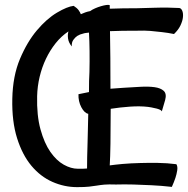

<svg xmlns="http://www.w3.org/2000/svg" viewBox="-20 -686 768 785"><path d="M30.3 -282.2Q32.2 -375 61.5 -444.8Q90.8 -514.6 130.9 -562Q170.9 -609.4 212.9 -634.3Q254.9 -659.2 281.2 -662.1Q294.9 -653.3 301.3 -644.5Q307.6 -635.7 310.5 -627.9Q319.3 -631.8 328.6 -635.3Q337.9 -638.7 348.6 -640.6Q356.4 -646.5 368.7 -651.9Q380.9 -657.2 392.6 -660.6Q404.3 -664.1 414.1 -665.5Q423.8 -667 428.7 -665V-650.4Q455.1 -651.4 483.4 -651.9Q511.7 -652.3 540 -652.3Q578.1 -653.3 611.3 -654.3Q639.6 -655.3 668.5 -654.8Q697.3 -654.3 712.9 -653.3Q720.7 -652.3 725.1 -642.1Q729.5 -631.8 728 -616.2Q726.6 -600.6 717.8 -582Q709 -563.5 691.4 -546.9Q668 -551.8 642.1 -554.7Q616.2 -557.6 594.7 -559.6Q569.3 -561.5 545.9 -560.5Q509.8 -560.5 481.4 -560.1Q453.1 -559.6 429.7 -558.6Q430.7 -509.8 431.2 -448.7Q431.6 -387.7 431.6 -323.2Q445.3 -324.2 458.5 -325.2Q471.7 -326.2 485.4 -327.1Q520.5 -329.1 553.7 -331.1Q586.9 -333 611.8 -329.6Q636.7 -326.2 649.4 -314.5Q662.1 -302.7 655.3 -277.3L641.6 -230.5Q639.6 -235.4 630.9 -238.8Q622.1 -242.2 611.3 -244.1Q599.6 -247.1 585 -249Q551.8 -252.9 511.2 -250Q470.7 -247.1 432.6 -241.2V-240.2Q432.6 -154.3 431.6 -98.1Q430.7 -42 428.7 -9.8Q439.5 -11.7 452.1 -12.7Q464.8 -13.7 480.5 -15.6Q515.6 -18.6 553.7 -19.5Q585.9 -20.5 625 -20Q664.1 -19.5 701.2 -14.6Q707 -4.9 704.6 10.7Q702.1 26.4 697.3 41Q691.4 58.6 682.6 78.1Q639.6 73.2 598.6 71.3Q557.6 69.3 525.4 68.4Q487.3 67.4 454.1 68.4Q423.8 67.4 407.2 68.8Q390.6 70.3 376 72.8Q361.3 75.2 344.2 77.1Q327.1 79.1 294.9 79.1Q243.2 79.1 194.3 57.6Q145.5 36.1 108.4 -8.3Q71.3 -52.7 49.8 -121.1Q28.3 -189.5 30.3 -282.2ZM297.9 3.9Q309.6 3.9 318.8 3.9Q328.1 3.9 335.9 2.9Q335.9 -17.6 336.4 -43.5Q336.9 -69.3 337.9 -98.6Q338.9 -127.9 339.4 -158.7Q339.8 -189.5 340.8 -220.7Q325.2 -223.6 312.5 -247.6Q299.8 -271.5 300.8 -300.8Q307.6 -302.7 314.9 -303.7Q322.3 -304.7 329.1 -306.6Q336.9 -308.6 343.8 -309.6Q343.8 -335 344.2 -355.5Q344.7 -376 345.7 -391.6Q346.7 -434.6 346.2 -476.6Q345.7 -518.6 343.8 -552.7Q337.9 -551.8 332 -551.3Q326.2 -550.8 320.3 -548.8Q306.6 -545.9 295.9 -539.1Q287.1 -533.2 279.8 -522.9Q272.5 -512.7 273.4 -496.1Q260.7 -511.7 258.3 -527.8Q255.9 -543.9 259.8 -557.6Q230.5 -538.1 207.5 -509.3Q184.6 -480.5 168 -445.8Q151.4 -411.1 142.1 -372.1Q132.8 -333 131.8 -293Q129.9 -213.9 145.5 -157.2Q161.1 -100.6 186 -64.9Q210.9 -29.3 240.7 -12.7Q270.5 3.9 297.9 3.9Z"/></svg>

Font: BKP Parklife Display
Style: Regular
Weight: 400
Designer: Font Diner, Inc.; LA MECHKY PLUS GmbH
Foundry: Font Diner, Inc.; LA MECHKY PLUS GmbH
Version: Version 1.007